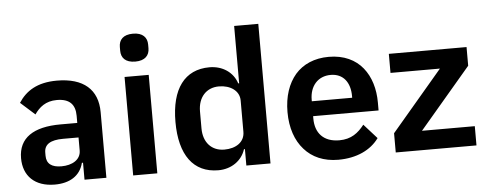

<svg xmlns="http://www.w3.org/2000/svg" viewBox="-50 -874 2576 1014"><g transform="rotate(-5 1238.0 -367.0)"><path d="M261 -534C156 -534 96 -494 57 -434L133 -366C158 -402 192 -432 252 -432C320 -432 349 -399 349 -340V-302H260C117 -302 37 -250 37 -142C37 -49 96 12 203 12C282 12 338 -22 355 -90H361V0H477V-348C477 -468 402 -534 261 -534ZM349 -156C349 -107 303 -81 246 -81C195 -81 167 -101 167 -144V-161C167 -204 200 -225 267 -225H349V-156Z M683 -598C630 -598 608 -625 608 -662V-682C608 -719 630 -746 683 -746C735 -746 758 -719 758 -682V-662C758 -625 735 -598 683 -598ZM619 -522H747V0H619Z M1219 -87H1214C1195 -27 1139 12 1070 12C938 12 866 -86 866 -262C866 -437 938 -534 1070 -534C1139 -534 1195 -496 1214 -436H1219V-740H1347V0H1219ZM1111 -94C1172 -94 1219 -124 1219 -179V-345C1219 -396 1172 -429 1111 -429C1044 -429 1000 -381 1000 -306V-216C1000 -141 1044 -94 1111 -94Z M1706 12C1629 12 1568 -15 1526 -63C1484 -110 1460 -178 1460 -262C1460 -345 1483 -412 1524 -460C1565 -507 1626 -534 1702 -534C1783 -534 1843 -504 1882 -456C1921 -408 1940 -343 1940 -271V-229H1593V-216C1593 -140 1636 -90 1720 -90C1784 -90 1821 -120 1853 -161L1922 -84C1879 -24 1803 12 1706 12ZM1704 -438C1636 -438 1593 -388 1593 -316V-308H1807V-317C1807 -389 1771 -438 1704 -438Z M2011 0V-102L2282 -421H2020V-522H2432V-423L2159 -102H2439V0Z"/></g></svg>

Font: Plexus Sans SemiBold
Style: Regular
Weight: 600
Version: Version 2.001;PS 002.001;hotconv 1.0.70;makeotf.lib2.5.58329